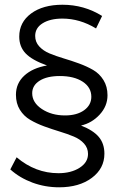

<svg xmlns="http://www.w3.org/2000/svg" viewBox="-20 -714 512 818"><path d="M23.9 7.8 50.8 -43.9Q130.9 23.9 229 23.9Q282.7 23.9 318.8 1Q355 -22 355 -58.1Q355 -83.5 338.1 -102.3Q321.3 -121.1 294.2 -132.3Q267.1 -143.6 234.1 -153.6Q201.2 -163.6 168.5 -175.5Q135.7 -187.5 108.6 -203.4Q81.5 -219.2 64.7 -246.3Q47.9 -273.4 47.9 -310.1Q47.9 -358.9 83.3 -391.6Q118.7 -424.3 180.2 -435.1Q116.2 -458 89.1 -486.6Q62 -515.1 62 -558.1Q62 -619.1 112.5 -656.5Q163.1 -693.8 246.1 -693.8Q338.4 -693.8 415 -646L389.2 -592.8Q319.8 -634.8 246.1 -634.8Q193.8 -634.8 161.9 -615Q129.9 -595.2 129.9 -561Q129.9 -535.2 147 -516.4Q164.1 -497.6 191.2 -486.3Q218.3 -475.1 251 -465.3Q283.7 -455.6 316.7 -443.6Q349.6 -431.6 376.7 -416Q403.8 -400.4 420.9 -372.8Q438 -345.2 438 -308.1Q438 -261.7 404.5 -225.6Q371.1 -189.5 325.2 -179.2Q377.4 -158.7 401.1 -130.4Q424.8 -102.1 424.8 -59.1Q424.8 3.9 371.1 43.9Q317.4 84 231.9 84Q172.4 84 118.2 64Q64 43.9 23.9 7.8ZM117.2 -316.9Q117.2 -276.9 158.4 -249.5Q199.7 -222.2 256.8 -222.2Q307.6 -222.2 338.4 -244.4Q369.1 -266.6 369.1 -301.8Q369.1 -341.8 332.3 -366Q295.4 -390.1 234.9 -390.1Q180.2 -390.1 148.7 -370.1Q117.2 -350.1 117.2 -316.9Z"/></svg>

Font: Montserrat Light
Style: Regular
Weight: 300
Designer: Julieta Ulanovsky
Foundry: Julieta Ulanovsky
Version: Version 1.000;PS 002.000;hotconv 1.0.70;makeotf.lib2.5.58329